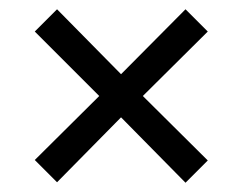

<svg xmlns="http://www.w3.org/2000/svg" viewBox="-20 -529 524 414"><path d="M241 -276 103 -136 55 -184 194 -322 55 -461 103 -509 241 -369 380 -509 428 -461 288 -322 428 -183 380 -135Z"/></svg>

Font: Noto Sans Bengali Condensed
Style: Regular
Weight: 400
Width: 3
Designer: Jelle Bosma - Monotype Design Team
Foundry: Monotype Imaging Inc.
Version: Version 2.003